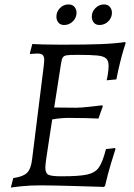

<svg xmlns="http://www.w3.org/2000/svg" viewBox="-20 -838 607 868"><path d="M257 -41Q339 -41 374.5 -49Q410 -57 427 -81Q444 -105 459 -164L500 -169L502 -164Q497 -150 482 -100Q467 -50 455 2L450 7Q418 6 317.5 3Q217 0 161 0Q116 0 77.5 4Q39 8 29 10L40 -33Q84 -39 102 -56.5Q120 -74 125 -117L178 -542Q180 -560 180 -566Q180 -583 173 -589.5Q166 -596 149 -596Q139 -596 129.5 -595Q120 -594 116 -594L115 -597L126 -639Q138 -638 175 -637Q212 -636 257 -636Q372 -636 435 -638.5Q498 -641 546 -648L548 -643Q546 -637 539.5 -616.5Q533 -596 523.5 -558Q514 -520 506 -479L462 -475Q464 -481 467.5 -502.5Q471 -524 471 -540Q471 -563 460 -573.5Q449 -584 421 -587Q393 -590 329 -590Q294 -590 281.5 -588Q269 -586 264 -578.5Q259 -571 256 -551L225 -352L324 -351Q345 -351 386.5 -355.5Q428 -360 442 -362L445 -358L425 -302Q411 -303 372 -304Q333 -305 290 -305Q253 -305 216 -298Q210 -256 199 -187Q185 -100 185 -80Q185 -55 199 -48Q213 -41 257 -41ZM235 -763Q235 -785 251 -801.5Q267 -818 290 -818Q307 -818 316.5 -807Q326 -796 326 -780Q326 -758 309.5 -741.5Q293 -725 270 -725Q253 -725 244 -736Q235 -747 235 -763ZM395 -763Q395 -785 411.5 -801.5Q428 -818 450 -818Q467 -818 476.5 -807Q486 -796 486 -780Q486 -758 469.5 -741.5Q453 -725 430 -725Q413 -725 404 -736Q395 -747 395 -763Z"/></svg>

Font: Alegreya SC
Style: Italic
Weight: 400
Italic angle: -7°
Designer: Juan Pablo del Peral
Foundry: Huerta Tipografica
Version: Version 2.007; ttfautohint (v1.6)